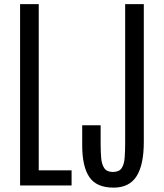

<svg xmlns="http://www.w3.org/2000/svg" viewBox="-20 -879 776 910"><path d="M75.2 0V-859.4H163.6V-71.8H319.3V0ZM518.1 10.3Q437.5 10.3 403.6 -39.6Q369.6 -89.4 369.6 -189.9V-285.2H457V-196.3Q457 -160.6 459.5 -130.6Q461.9 -100.6 474.1 -82.3Q486.3 -64 515.1 -64Q544.4 -64 556.4 -81.8Q568.4 -99.6 570.8 -131.3Q573.2 -163.1 573.2 -204.1V-859.4H661.6V-206.5Q661.6 -97.7 627.2 -43.7Q592.8 10.3 518.1 10.3Z"/></svg>

Font: AntonioLight
Style: Regular
Weight: 300
Designer: Vernon Adams
Foundry: Vernon Adams
Version: Version 1.002